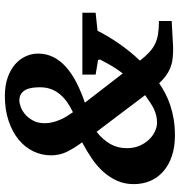

<svg xmlns="http://www.w3.org/2000/svg" viewBox="5 -729 735 785"><g transform="rotate(-90 372.5 -336.5)"><path d="M226.1 -309.1Q194.3 -284.2 176.8 -253.9Q159.2 -223.6 159.2 -186Q159.2 -155.3 169.7 -132.1Q180.2 -108.9 195.8 -93.3Q211.4 -77.6 229.2 -69.8Q247.1 -62 262.2 -62Q277.8 -62 291 -64.9Q304.2 -67.9 317.1 -73.7Q330.1 -79.6 344.2 -88.9Q358.4 -98.1 376 -110.8ZM408.2 -541Q408.2 -557.1 406 -572.3Q403.8 -587.4 397.7 -599.1Q391.6 -610.8 380.9 -617.9Q370.1 -625 353 -625Q344.2 -625 328.9 -619.6Q313.5 -614.3 298.6 -602.1Q283.7 -589.8 272.5 -569.8Q261.2 -549.8 261.2 -521Q261.2 -505.4 264.9 -490Q268.6 -474.6 274.7 -460Q280.8 -445.3 289.1 -431.6Q297.4 -418 306.2 -405.8Q329.1 -416.5 347.9 -429.9Q366.7 -443.4 380.1 -459.7Q393.6 -476.1 400.9 -496.1Q408.2 -516.1 408.2 -541ZM639.2 -305.2Q617.7 -262.2 586.2 -216.8Q554.7 -171.4 517.1 -131.8Q535.2 -108.4 551.8 -93.3Q568.4 -78.1 587.2 -69.3Q606 -60.5 628.2 -57.4Q650.4 -54.2 679.2 -54.2V-2Q643.1 -0.5 623 1Q603 2.4 588.9 2.9Q550.8 5.9 513.2 0Q488.3 -5.4 467.5 -17.6Q446.8 -29.8 424.8 -53.2Q405.3 -40 383.1 -28.3Q360.8 -16.6 334.5 -7.8Q308.1 1 277.6 6.1Q247.1 11.2 210.9 11.2Q164.1 11.2 127.2 -1.2Q90.3 -13.7 64.7 -35.9Q39.1 -58.1 25.6 -89.1Q12.2 -120.1 12.2 -157.2Q12.2 -193.8 25.6 -224.4Q39.1 -254.9 62 -280.8Q85 -306.6 116.2 -328.1Q147.5 -349.6 183.1 -368.2Q160.2 -398.9 145 -429.4Q129.9 -460 129.9 -495.1Q129.9 -533.7 146.5 -568.1Q163.1 -602.5 194.6 -628.2Q226.1 -653.8 271 -668.9Q315.9 -684.1 373 -684.1Q415.5 -684.1 448 -672.6Q480.5 -661.1 502.2 -642.1Q523.9 -623 534.9 -598.6Q545.9 -574.2 545.9 -548.8Q545.9 -513.7 531.2 -485.1Q516.6 -456.5 490 -433.1Q463.4 -409.7 426.5 -390.9Q389.6 -372.1 345.2 -356.9L464.8 -202.1Q482.9 -225.6 497.1 -250Q511.2 -274.4 521 -293.9Q522 -295.4 521 -299.3Q520 -303.2 519 -303.2L460 -313V-367.2H712.9V-313Z"/></g></svg>

Font: Charis SIL
Style: Bold Italic
Weight: 700
Italic angle: -11°
Foundry: SIL International
Version: Version 4.112